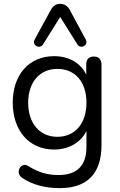

<svg xmlns="http://www.w3.org/2000/svg" viewBox="-20 -786 621 995"><path d="M289 189C432 189 506 114 506 -35V-452C506 -479 490 -493 467 -493C441 -493 427 -479 427 -452V-399C399 -459 337 -495 261 -495C128 -495 46 -396 46 -254C46 -112 128 -11 261 -11C336 -11 400 -48 428 -108V-24C428 72 379 121 284 121C232 121 184 111 126 74C88 51 56 109 94 135C147 172 217 189 289 189ZM277 -77C185 -77 126 -148 126 -254C126 -359 185 -429 277 -429C369 -429 428 -362 428 -254C428 -146 369 -77 277 -77ZM424 -582 342 -734C330 -756 313 -766 292 -766C271 -766 255 -756 243 -734L160 -582C143 -551 186 -529 203 -556L292 -698L381 -556C398 -529 441 -551 424 -582Z"/></svg>

Font: SN Pro Book
Style: Regular
Weight: 350
Designer: Tobias Whetton
Foundry: Supernotes
Version: Version 1.003;Glyphs 3.3 (3324)